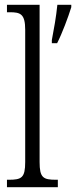

<svg xmlns="http://www.w3.org/2000/svg" viewBox="-20 -780 317 800"><path d="M9 0H221V-31H214C160 -31 145 -39 145 -105V-760H9V-729H21C65 -729 85 -722 85 -656V-105C85 -39 70 -31 16 -31H9ZM196 -613V-600H218C239 -641 264 -708 277 -750V-760H219C214 -710 205 -660 196 -613Z"/></svg>

Font: Noto Serif Armenian ExtraCondensed Light
Style: Regular
Weight: 300
Width: 2
Designer: Monotype Design Team
Foundry: Monotype Imaging Inc.
Version: Version 2.008